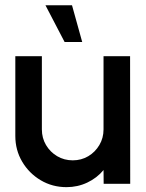

<svg xmlns="http://www.w3.org/2000/svg" viewBox="-20 -720 570 752"><path d="M40 -187.5V-500H144V-213Q144 -179.5 160.2 -152Q176.5 -124.5 204 -108.2Q231.5 -92 265 -92Q298.5 -92 325.8 -108.2Q353 -124.5 369.2 -152Q385.5 -179.5 385.5 -213V-500H489.5L490 0H386L385.5 -54Q360 -23 322 -5Q284 13 240.5 13Q185 13 139.5 -14Q94 -41 67 -86.5Q40 -132 40 -187.5ZM158 -699.5H262L302 -555.5H233Z"/></svg>

Font: Urbanist SemiBold
Style: Regular
Weight: 600
Designer: Corey Hu
Foundry: Corey Hu
Version: Version 1.321; ttfautohint (v1.8.4.7-5d5b)